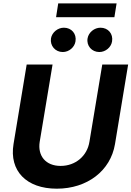

<svg xmlns="http://www.w3.org/2000/svg" viewBox="-20 -1111 781 1141"><path d="M672.9 -1090.9H326L313.2 -1008.9H659.8ZM353 -801.8C390.3 -801.8 423.3 -830.3 428.6 -865.1C436.1 -909.8 405.5 -946.4 359.7 -946.4C323.5 -946.4 289.1 -919 283 -883.2C276.3 -839.5 308.2 -801.8 353 -801.8ZM570.3 -801.8C607.6 -801.8 640.6 -830.3 646 -865.1C653.4 -909.8 622.9 -946.4 577.1 -946.4C540.8 -946.4 506.7 -919 500.4 -883.2C492.9 -838.8 525.6 -801.8 570.3 -801.8ZM587.7 -727.3 511.4 -268.1C498.2 -185 429.7 -125 340.2 -125C251.4 -125 202.8 -185 215.9 -268.1L292.3 -727.3H138.5L60.4 -255C34.1 -95.9 136.4 10.3 317.5 10.3C498.2 10.3 637.1 -95.9 663.4 -255L741.5 -727.3Z"/></svg>

Font: TID UI
Style: Bold Italic
Weight: 700
Italic angle: -9.39999°
Designer: The TID Project Authors
Foundry: Bakken & Bæck
Version: Version 1.001;hotconv 1.0.109;makeotfexe 2.5.65596